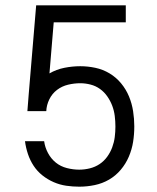

<svg xmlns="http://www.w3.org/2000/svg" viewBox="-20 -690 590 722"><path d="M278 12Q254 12 229.5 8.5Q205 5 182 -5Q159 -15 139.5 -30.5Q120 -46 106.5 -66.5Q93 -87 85 -111Q77 -135 74 -159H146Q149 -136 160.5 -114.5Q172 -93 190 -78.5Q208 -64 231.5 -58Q255 -52 278 -52Q298 -52 318 -57Q338 -62 354.5 -73Q371 -84 383 -100.5Q395 -117 402 -136Q409 -155 411.5 -174.5Q414 -194 414 -214Q414 -234 411.5 -254Q409 -274 402 -292.5Q395 -311 383.5 -327.5Q372 -344 356 -355.5Q340 -367 320.5 -372Q301 -377 282 -377Q259 -377 236 -371.5Q213 -366 194.5 -352Q176 -338 165.5 -316.5Q155 -295 154 -272H83L88 -336L116 -670H453V-606H182L166 -414Q192 -429 222 -435Q252 -441 282 -441Q310 -441 338.5 -435Q367 -429 392 -414Q417 -399 435.5 -376.5Q454 -354 465 -327.5Q476 -301 480.5 -272Q485 -243 485 -215Q485 -185 480.5 -156.5Q476 -128 464.5 -101Q453 -74 434 -51.5Q415 -29 390 -14.5Q365 0 336 6Q307 12 278 12Z"/></svg>

Font: Lode Term
Style: Regular
Weight: 400
Monospace: yes
Designer: Belleve Invis
Foundry: Belleve Invis
Version: Version 29.2.0